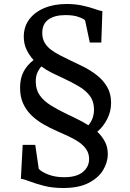

<svg xmlns="http://www.w3.org/2000/svg" viewBox="-20 -842 652 961"><path d="M156.5 -117 174 3Q188.5 19 222.8 32Q257 45 301 45Q363 45 394.5 19Q426 -7 426 -46Q426 -74 411.5 -95Q397 -116 373 -132Q349 -148 320.5 -161Q292 -174 264 -186.5Q228.5 -202 195.8 -221Q163 -240 137 -265.2Q111 -290.5 95.8 -324Q80.5 -357.5 80.5 -403Q80.5 -450 98 -483.2Q115.5 -516.5 148 -541.5Q126.5 -565 112.8 -593.8Q99 -622.5 99 -658.5Q99 -708 126.2 -744.8Q153.5 -781.5 202 -801.8Q250.5 -822 313.5 -822Q357 -822 392.2 -814.2Q427.5 -806.5 452.8 -797.5Q478 -788.5 492.5 -786L487 -629H429.5L406 -740Q399 -748 373.2 -757.2Q347.5 -766.5 308 -766.5Q253 -766.5 222.2 -744.2Q191.5 -722 191.5 -677.5Q191.5 -649.5 203 -629.2Q214.5 -609 234.8 -593.5Q255 -578 281 -565Q307 -552 335.5 -538Q364 -525 398.2 -507.8Q432.5 -490.5 464 -466.2Q495.5 -442 515.8 -408Q536 -374 536 -327.5Q536 -284 516.8 -246.5Q497.5 -209 467 -182.5Q490.5 -160.5 505 -133.2Q519.5 -106 519.5 -70.5Q519.5 -29.5 496 9.5Q472.5 48.5 423.2 73.8Q374 99 296.5 99Q242 99 199.8 88Q157.5 77 128.5 65.8Q99.5 54.5 84.5 53L93.5 -117ZM317 -270Q332 -263 344.8 -256.8Q357.5 -250.5 369.5 -244.5Q381.5 -238.5 394.5 -231.5Q407.5 -224.5 422.5 -215Q436.5 -231.5 443.5 -251.2Q450.5 -271 450.5 -294Q450.5 -334 430.2 -361.5Q410 -389 374.2 -410Q338.5 -431 291.5 -453Q279.5 -458.5 266.8 -464.5Q254 -470.5 240.2 -477.2Q226.5 -484 213.2 -492Q200 -500 187 -509.5Q173.5 -494 166.2 -476.2Q159 -458.5 159 -434Q159 -393.5 178.8 -365.2Q198.5 -337 234 -314.8Q269.5 -292.5 317 -270Z"/></svg>

Font: Merriweather 24pt SemiCondensed
Style: Regular
Weight: 400
Width: 4
Designer: Eben Sorkin
Foundry: Eben Sorkin
Version: Version 2.100